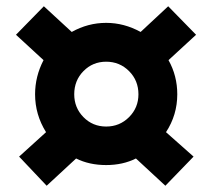

<svg xmlns="http://www.w3.org/2000/svg" viewBox="-20 -632 677 613"><path d="M41 -132 127 -210Q92 -266 92 -331Q92 -388 119 -440L31 -521L120 -612L209 -530Q261 -559 319 -559Q376 -559 429 -530L517 -612L606 -521L518 -440Q546 -390 546 -331Q546 -265 510 -210L598 -132L508 -39L414 -126Q372 -105 319 -105Q265 -105 223 -126L129 -39ZM422 -331Q422 -375 392 -405Q362 -435 319 -435Q276 -435 246.5 -405Q217 -375 217 -331Q217 -288 246.5 -258Q276 -228 319 -228Q362 -228 392 -258Q422 -288 422 -331Z"/></svg>

Font: Pridi SemiBold
Style: Regular
Weight: 600
Designer: Katatrad Team
Foundry: CadsonDemak
Version: Version 1.001